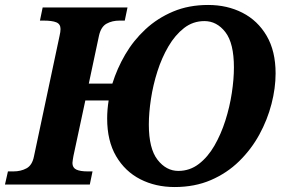

<svg xmlns="http://www.w3.org/2000/svg" viewBox="-52 -744 1151 774"><path d="M-32 0 -20 -53H2Q32 -53 55 -65.5Q78 -78 85 -114L188 -599Q190 -607 191 -614.5Q192 -622 192 -627Q192 -647 175 -654Q158 -661 123 -661H109L120 -714H462L451 -661H430Q400 -661 377.5 -648.5Q355 -636 347 -600L306 -407H401Q420 -468 453 -524.5Q486 -581 534.5 -626Q583 -671 646 -697.5Q709 -724 787 -724Q864 -724 925.5 -692.5Q987 -661 1023 -599.5Q1059 -538 1059 -448Q1059 -389 1042.5 -325Q1026 -261 993.5 -201.5Q961 -142 912 -94Q863 -46 798 -18Q733 10 652 10Q575 10 513.5 -21.5Q452 -53 416 -114.5Q380 -176 380 -266Q380 -302 386 -339H292L244 -115Q243 -108 241.5 -100Q240 -92 240 -87Q240 -68 255.5 -60.5Q271 -53 302 -53H321L310 0ZM667 -55Q713 -55 749.5 -83Q786 -111 812.5 -157Q839 -203 856.5 -258Q874 -313 882.5 -369Q891 -425 891 -472Q891 -570 856.5 -614.5Q822 -659 772 -659Q726 -659 690 -631Q654 -603 627 -557Q600 -511 582.5 -456Q565 -401 556.5 -345Q548 -289 548 -242Q548 -145 583 -100Q618 -55 667 -55Z"/></svg>

Font: Noto Serif
Style: Bold Italic
Weight: 700
Italic angle: -12°
Designer: Monotype Design Team
Foundry: Monotype Imaging Inc.
Version: Version 2.013